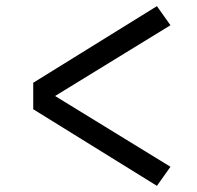

<svg xmlns="http://www.w3.org/2000/svg" viewBox="-20 -652 640 624"><path d="M490 -48 88 -297V-383L490 -632L534 -570L159 -340L534 -110Z"/></svg>

Font: R Plex Mono
Style: Regular
Weight: 400
Monospace: yes
Designer: Belleve Invis
Foundry: Belleve Invis
Version: Version 31.8.0